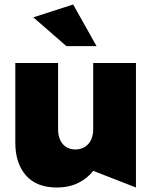

<svg xmlns="http://www.w3.org/2000/svg" viewBox="-20 -821 671 853"><path d="M232 12Q287 12 328 -8.5Q369 -29 394 -62L584 12V-541H394V-248Q394 -205 372 -181Q350 -157 315 -157Q280 -157 259 -181Q238 -205 238 -248V-541H48V-187Q48 -96 95 -42Q142 12 232 12ZM275 -616H409L305 -801L128 -744Z"/></svg>

Font: Geom Black
Style: Bold
Weight: 900
Version: Version 1.102